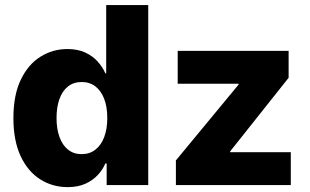

<svg xmlns="http://www.w3.org/2000/svg" viewBox="-20 -748 1251 776"><path d="M253.4 8.3Q191.9 8.3 142.1 -23.4Q92.3 -55.2 63.2 -117.4Q34.2 -179.7 34.2 -270.5Q34.2 -364.7 64.5 -426.8Q94.7 -488.8 144.3 -519.3Q193.8 -549.8 252 -549.8Q294.4 -549.8 324.7 -535.6Q355 -521.5 375 -499Q395 -476.6 405.8 -451.7H409.2V-727.5H579.1V0H411.1V-87.4H405.8Q395 -62 374.8 -40.3Q354.5 -18.6 324.5 -5.1Q294.4 8.3 253.4 8.3ZM310.1 -125Q342.3 -125 365.5 -143.1Q388.7 -161.1 401.1 -193.8Q413.6 -226.6 413.6 -271Q413.6 -315.9 401.1 -348.4Q388.7 -380.9 365.7 -398.7Q342.8 -416.5 310.1 -416.5Q277.3 -416.5 254.6 -398.4Q231.9 -380.4 220.2 -347.7Q208.5 -314.9 208.5 -271Q208.5 -227.1 220.5 -194.1Q232.4 -161.1 255.1 -143.1Q277.8 -125 310.1 -125ZM690.9 0V-99.6L944.3 -406.2V-409.7H698.2V-542.5H1146.5V-433.6L910.2 -136.2V-132.8H1155.3V0Z"/></svg>

Font: Inter 16pt ExtraBold
Style: Regular
Weight: 800
Version: Version 4.001;git-66647c0bb